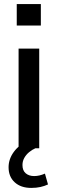

<svg xmlns="http://www.w3.org/2000/svg" viewBox="-20 -726 283 940"><path d="M71 0V-488H172V0ZM62 -601V-706H180V-601ZM133 194Q82 194 52 166.5Q22 139 22 93Q22 52 48.5 16.5Q75 -19 121 -39L153 0Q137 7 122.5 19Q108 31 99 47Q90 63 90 82Q90 109 106 122.5Q122 136 147 136Q160 136 173 133Q186 130 200 124L215 177Q198 185 178 189.5Q158 194 133 194Z"/></svg>

Font: Nunito Sans 12pt ExtraLight SemiBold
Style: Regular
Weight: 600
Version: Version 3.101;gftools[0.9.27]